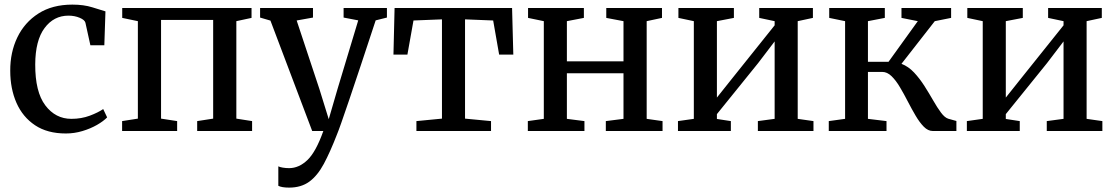

<svg xmlns="http://www.w3.org/2000/svg" viewBox="-20 -582 4952 853"><path d="M25.5 -267.5Q25 -349 57 -415.8Q89 -482.5 150.8 -522Q212.5 -561.5 301.5 -561.5Q352 -561.5 390.2 -549.5Q428.5 -537.5 448.5 -531.5L443.5 -381H381.5L359.5 -481Q356.5 -493.5 334 -503Q311.5 -512.5 284 -512.5Q219 -512.5 178 -457.5Q137 -402.5 136.5 -296Q136 -174 181.2 -114Q226.5 -54 297 -54Q341.5 -54 378.8 -68Q416 -82 438.5 -97.5L456 -60.5Q439.5 -43.5 410.8 -27Q382 -10.5 346.2 0.2Q310.5 11 272.5 11Q190.5 11 135.8 -25.5Q81 -62 53.2 -125Q25.5 -188 25.5 -267.5Z M522.5 0V-44L592.5 -55V-488L523 -502.5V-546.5H1097.5V-502.5L1030 -488V-55L1100 -44V0H856V-44L927 -55V-493.5H695.5V-55L767 -44V0Z M1264.5 251.5Q1232 251.5 1216.5 243.5V157Q1223 160.5 1236.8 162.8Q1250.5 165 1264.5 165Q1308 165 1345.8 129Q1383.5 93 1416.5 0H1367L1181.5 -490.5L1135.5 -504V-546.5H1370.5V-504L1298 -491L1399 -186.5L1440.5 -52.5L1479.5 -186.5L1571.5 -491.5L1506.5 -504V-546.5H1699V-504L1649 -491.5Q1576.5 -271 1532.2 -140.5Q1488 -10 1477 15.5Q1447 93 1418.8 145.8Q1390.5 198.5 1354.2 225Q1318 251.5 1264.5 251.5Z M1830 0V-44L1943.5 -55V-496L1817 -491L1790 -339.5H1728L1733 -546.5H2255L2260.5 -339.5H2197.5L2171 -491L2046 -496V-55L2161.5 -44V0Z M2325 0V-44L2396 -54V-488L2326 -502.5V-546.5H2574V-502.5L2498.5 -488V-309.5H2750V-488L2673.5 -502.5V-546.5H2921V-502.5L2853 -488V-54L2923.5 -44V0H2671.5V-44L2750 -54V-256.5H2498.5V-54L2576.5 -44V0Z M2992 0V-44L3062.5 -54V-488L2994 -502.5V-546.5H3240.5V-502.5L3165 -488V-148.5L3233.5 -234.5L3421.5 -469.5V-488L3353 -502.5V-546.5H3591.5V-502.5L3524 -488V-54L3594 -44V0H3347V-44L3421.5 -54V-398L3348 -301.5L3165 -75V-53.5L3227 -44V0Z M3662 0V-44L3734.5 -54V-488L3664 -502.5V-546.5H3911V-502.5L3836 -488V-307.5H3927.5L4057.5 -488L3985 -502.5V-546.5H4205.5V-502.5L4133 -488L3985 -298.5Q4016 -286.5 4041 -259.8Q4066 -233 4087 -200Q4108 -167 4126 -135.5Q4144 -104 4160.5 -81.8Q4177 -59.5 4193 -54.5L4229 -44.5V0H4124Q4103 0 4084.2 -19Q4065.5 -38 4048 -67.8Q4030.5 -97.5 4013.2 -131Q3996 -164.5 3978.2 -194.5Q3960.5 -224.5 3941 -243.5Q3921.5 -262.5 3899.5 -262.5H3836V-54L3918.5 -44V0Z M4275.5 0V-44L4346 -54V-488L4277.5 -502.5V-546.5H4524V-502.5L4448.5 -488V-148.5L4517 -234.5L4705 -469.5V-488L4636.5 -502.5V-546.5H4875V-502.5L4807.5 -488V-54L4877.5 -44V0H4630.5V-44L4705 -54V-398L4631.5 -301.5L4448.5 -75V-53.5L4510.5 -44V0Z"/></svg>

Font: Merriweather Text
Style: Regular
Weight: 400
Designer: Eben Sorkin
Foundry: Eben Sorkin
Version: Version 2.100; ttfautohint (v1.7.19-72a1) -l 8 -r 50 -G 200 